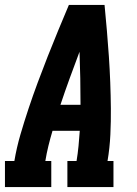

<svg xmlns="http://www.w3.org/2000/svg" viewBox="-35 -755 555 775"><path d="M-15 0V-105H23Q32 -159 47.5 -212Q63 -265 80.5 -317.5Q98 -370 117.5 -422.5Q137 -475 157.5 -527Q178 -579 199.5 -631Q221 -683 243 -735H387Q392 -683 396.5 -631Q401 -579 404.5 -527Q408 -475 410 -422.5Q412 -370 412.5 -317.5Q413 -265 410.5 -211.5Q408 -158 399 -105H423V0H237V-105H274Q279 -135 282 -166Q285 -197 287 -227H177Q168 -197 160.5 -166.5Q153 -136 148 -105H172V0ZM290 -332Q290 -386 289 -439.5Q288 -493 286 -546Q266 -493 246.5 -439.5Q227 -386 209 -332Z"/></svg>

Font: Iosevka Curly Slab XBdObl
Style: Regular
Weight: 800
Italic angle: -9°
Monospace: yes
Designer: Belleve Invis
Foundry: Belleve Invis
Version: Version 11.1.0; ttfautohint (v1.8.3)